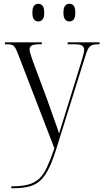

<svg xmlns="http://www.w3.org/2000/svg" viewBox="-20 -761 552 1020"><path d="M40 229Q95 229 130 219.5Q165 210 188.5 188Q212 166 230 126.5Q248 87 269 27L77 -471Q68 -495 61 -507Q54 -519 44 -522.5Q34 -526 15 -526H6V-536H202V-526H192Q161 -526 149 -519.5Q137 -513 137 -498Q137 -489 142 -473.5Q147 -458 156 -432L231 -231Q249 -178 265.5 -133.5Q282 -89 294 -52Q304 -84 315.5 -121.5Q327 -159 339 -197L413 -436Q419 -456 423 -471.5Q427 -487 427 -496Q427 -511 416.5 -518.5Q406 -526 373 -526H339V-536H509V-526H504Q481 -526 468.5 -521Q456 -516 448 -501.5Q440 -487 431 -456L286 8Q265 78 244.5 123Q224 168 199 193.5Q174 219 138 229Q102 239 47 239H40ZM349 -647Q335 -647 326 -657.5Q317 -668 317 -694Q317 -720 326 -730.5Q335 -741 349 -741Q363 -741 371.5 -730.5Q380 -720 380 -694Q380 -668 371.5 -657.5Q363 -647 349 -647ZM183 -647Q170 -647 161 -657.5Q152 -668 152 -694Q152 -720 161 -730.5Q170 -741 183 -741Q197 -741 206 -730.5Q215 -720 215 -694Q215 -668 206 -657.5Q197 -647 183 -647Z"/></svg>

Font: Noto Serif Display SemiCondensed Light
Style: Regular
Weight: 300
Width: 4
Designer: Monotype Design Team
Foundry: Monotype Imaging Inc.
Version: Version 2.009